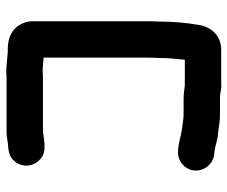

<svg xmlns="http://www.w3.org/2000/svg" viewBox="-78 -618 743 628"><g transform="rotate(90 294.0 -304.5)"><path d="M459 -78H450C437 -77 426 -75 412 -73H241C232 -73 223 -73 214 -72C199 -72 185 -74 171 -75H169V-407C169 -422 169 -437 170 -450C170 -483 173 -508 176 -537H260C273 -535 290 -533 306 -533H356C370 -533 390 -529 401 -528C422 -525 440 -519 461 -516L471 -515C506 -511 534 -536 538 -566C542 -600 517 -629 487 -633L476 -634C454 -637 436 -645 414 -646C397 -648 370 -653 351 -652H295C289 -653 284 -654 281 -654C272 -656 262 -657 251 -656H144C98 -656 69 -625 62 -583C55 -541 51 -500 51 -453C50 -439 50 -424 50 -407V-37C50 -26 53 -14 59 -2C72 25 100 42 139 42C147 42 154 42 160 43L184 45C194 46 205 47 216 47C225 46 233 46 241 46H403C412 46 420 46 429 45C438 44 448 41 459 41C481 39 495 35 508 20C542 -20 511 -82 459 -78Z"/></g></svg>

Font: Electronic
Style: Nord
Weight: 900
Version: Version 1.011